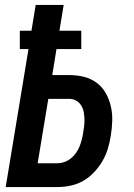

<svg xmlns="http://www.w3.org/2000/svg" viewBox="-20 -755 540 775"><path d="M3 0 95 -557H60V-631H107L124 -735H237L220 -631H308V-557H208L191 -452H259Q290 -452 318.5 -445Q347 -438 370 -421Q393 -404 407 -379Q421 -354 427.5 -325.5Q434 -297 433 -266.5Q432 -236 427 -206Q423 -180 415 -154Q407 -128 393 -104Q379 -80 359 -59Q339 -38 315 -24.5Q291 -11 264.5 -5.5Q238 0 212 0ZM132 -96H212Q226 -96 240 -101Q254 -106 266 -115.5Q278 -125 287 -138Q296 -151 301.5 -165Q307 -179 310.5 -193Q314 -207 316 -221Q318 -233 319.5 -245Q321 -257 321 -268Q321 -284 318.5 -299.5Q316 -315 308.5 -328Q301 -341 288 -348.5Q275 -356 259 -356H175Z"/></svg>

Font: Iosevka Oblique
Style: Bold
Weight: 700
Italic angle: -9°
Monospace: yes
Designer: Belleve Invis
Foundry: Belleve Invis
Version: Version 32.5.0; ttfautohint (v1.8.4)